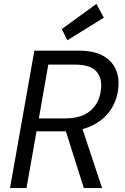

<svg xmlns="http://www.w3.org/2000/svg" viewBox="-20 -958 637 978"><path d="M31 0 155 -700H380Q459 -700 505.5 -673.5Q552 -647 570.5 -603Q589 -559 582 -504Q575 -443 540.5 -394Q506 -345 446.5 -317Q387 -289 304 -289H166L115 0ZM407 0 308 -313H396L500 0ZM178 -355H314Q395 -355 441 -394.5Q487 -434 494 -501Q502 -558 471.5 -593.5Q441 -629 361 -629H226ZM323 -753 295 -810 471 -938 509 -868Z"/></svg>

Font: DM Sans 11pt
Style: Italic
Weight: 400
Italic angle: -10°
Version: Version 4.004;gftools[0.9.30]